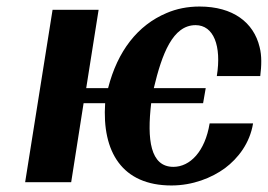

<svg xmlns="http://www.w3.org/2000/svg" viewBox="-20 -558 820 588"><path d="M57 0H198L236 -242H302C292 -93 354 10 505 10C570 10 628 -13 669 -43C709 -73 745 -119 755 -180H622C608 -94 562 -47 511 -47C440 -47 430 -131 443 -242H602L610 -288H451C476 -393 509 -481 579 -481C634 -481 659 -418 644 -325H777C781 -357 782 -387 775 -414C757 -489 694 -538 591 -538C554 -538 520 -531 490 -518C402 -481 340 -402 311 -288H244L282 -528H141Z"/></svg>

Font: Aerodynamic
Style: Obl
Weight: 500
Designer: Google
Version: Version 2.000980; 2014